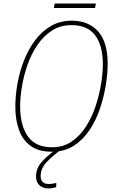

<svg xmlns="http://www.w3.org/2000/svg" viewBox="-20 -841 656 1077"><path d="M270 10Q197 10 152 -22.5Q107 -55 86.5 -112Q66 -169 66 -243Q66 -305 78 -372Q90 -439 114.5 -501.5Q139 -564 176.5 -614.5Q214 -665 265.5 -695Q317 -725 383 -725Q475 -725 529.5 -666Q584 -607 584 -481Q584 -432 574 -367.5Q564 -303 542.5 -237Q521 -171 484.5 -115Q448 -59 395.5 -24.5Q343 10 270 10ZM272 -15Q335 -15 382 -47Q429 -79 462.5 -131.5Q496 -184 516.5 -246.5Q537 -309 547 -370Q557 -431 557 -480Q557 -585 514 -642.5Q471 -700 381 -700Q318 -700 270.5 -669Q223 -638 189 -587.5Q155 -537 134 -476.5Q113 -416 103 -355.5Q93 -295 93 -244Q93 -138 136 -76.5Q179 -15 272 -15ZM282 -796 287 -821H518L513 -796ZM251 216Q220 216 201 198Q182 180 182 149Q182 102 216 65Q250 28 301 -7L320 0Q276 33 242 68Q208 103 208 147Q208 191 254 191Q266 191 277 189Q288 187 296 185L295 209Q287 211 276 213.5Q265 216 251 216Z"/></svg>

Font: Noto Sans SemiCondensed Thin
Style: Italic
Weight: 100
Width: 4
Italic angle: -12°
Designer: Monotype Design Team
Foundry: Monotype Imaging Inc.
Version: Version 2.013; ttfautohint (v1.8.4.7-5d5b)